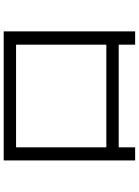

<svg xmlns="http://www.w3.org/2000/svg" viewBox="124 -872 752 1040"><g transform="rotate(-90 500.0 -352.0)"><path d="M222 4H151V-708H850V4H778V-85H222ZM222 -641V-152H778V-641Z"/></g></svg>

Font: IBM Plex Sans SC
Style: Regular
Weight: 400
Designer: Mike Abbink; Paul van der Laan; Pieter van Rosmalen; Eunyou Noh; Wujin Sim; Chorong Kim; Dohee Lee; Yejin We; Jinhee Kim
Foundry: Sandoll Inc.
Version: Version 1.000